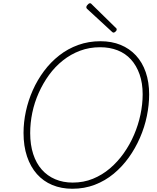

<svg xmlns="http://www.w3.org/2000/svg" viewBox="-20 -1144 966 1183"><path d="M426 19Q358 19 302.5 -4Q247 -27 207.5 -71.5Q168 -116 146.5 -180Q125 -244 125 -325Q125 -391 139.5 -458Q154 -525 182 -588Q210 -651 251 -706Q292 -761 345 -802.5Q398 -844 462 -867Q526 -890 599 -890Q668 -890 723 -867.5Q778 -845 817.5 -802.5Q857 -760 878 -699Q899 -638 899 -562Q899 -498 885 -429.5Q871 -361 842.5 -295.5Q814 -230 773.5 -173.5Q733 -117 680.5 -73.5Q628 -30 564 -5.5Q500 19 426 19ZM428 -19Q495 -19 552.5 -42.5Q610 -66 657.5 -106.5Q705 -147 742.5 -200Q780 -253 806 -313.5Q832 -374 845.5 -438Q859 -502 859 -563Q859 -632 840 -686Q821 -740 787 -777.5Q753 -815 704.5 -834Q656 -853 597 -853Q531 -853 473.5 -831.5Q416 -810 367.5 -771.5Q319 -733 282 -682Q245 -631 218.5 -571.5Q192 -512 179 -449.5Q166 -387 166 -324Q166 -252 184.5 -195Q203 -138 237.5 -99Q272 -60 320.5 -39.5Q369 -19 428 -19ZM680 -943Q677 -943 674.5 -944.5Q672 -946 669 -949L516 -1090Q513 -1093 512.5 -1095Q512 -1097 512 -1100Q512 -1105 516 -1110.5Q520 -1116 525 -1120Q530 -1124 534 -1124Q539 -1124 541 -1122Q543 -1120 547 -1116L695 -971Q698 -969 698.5 -966Q699 -963 699 -961Q699 -956 692 -949.5Q685 -943 680 -943Z"/></svg>

Font: Playwrite IS Thin
Style: Regular
Weight: 250
Designer: Veronika Burian, José Scaglione
Foundry: TypeTogether
Version: Version 1.002